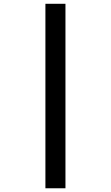

<svg xmlns="http://www.w3.org/2000/svg" viewBox="-20 -777 591 1024"><path d="M222.2 -756.8H329.1V227.1H222.2Z"/></svg>

Font: Sahel FD
Style: Bold-FD
Weight: 700
Foundry: Saber Rastikerdar (saber.rastikerdar@gmail.com)
Version: Version 3.3.0